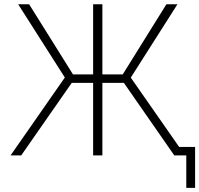

<svg xmlns="http://www.w3.org/2000/svg" viewBox="-20 -748 959 924"><path d="M472.7 -727.5V-390.1H570.8L780.8 -727.5H834L609.4 -374.5L870.6 0H818.8L576.2 -349.1H472.7V0H428.2V-349.1H325.2L82 0H30.8L292 -375L67.4 -727.5H120.1L331.1 -390.1H428.2V-727.5ZM876.5 156.2V0H829.1V-41H918.9V156.2Z"/></svg>

Font: Inter Extra Light
Style: Regular
Weight: 200
Designer: Rasmus Andersson
Foundry: rsms
Version: Version 4.000;git-3c8e0fc